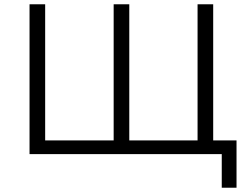

<svg xmlns="http://www.w3.org/2000/svg" viewBox="-20 -720 1157 897"><path d="M976 -64V-700H903V-64H584V-700H511V-64H191V-700H118V0H1016V157H1085V-64Z"/></svg>

Font: Talent
Style: Regular
Weight: 400
Designer: Mike Powis
Version: Version 1.001;hotconv 1.0.109;makeotfexe 2.5.65596